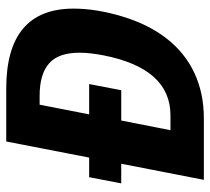

<svg xmlns="http://www.w3.org/2000/svg" viewBox="-50 -650 699 640"><g transform="rotate(-90 300.0 -329.5)"><path d="M226.6 0H21L74.7 -275.4H9.3L29.8 -382.3H95.2L148.9 -658.7H325.2Q591.8 -658.7 591.8 -434.1Q591.8 -358.4 565.4 -271.2Q539.1 -184.1 491.5 -123.3Q443.8 -62.5 376.5 -31.2Q309.1 0 226.6 0ZM444.8 -414.6Q444.8 -484.9 408.9 -516.1Q373 -547.4 301.3 -547.4H271.5L239.3 -382.3H340.3L319.8 -275.4H218.8L186.5 -111.3H236.3Q392.1 -111.3 436 -334.5Q444.8 -379.9 444.8 -414.6Z"/></g></svg>

Font: Liberation Mono
Style: Bold Italic
Weight: 700
Italic angle: -12°
Monospace: yes
Designer: Steve Matteson
Foundry: Ascender Corporation
Version: Version 2.1.5